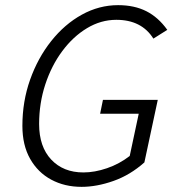

<svg xmlns="http://www.w3.org/2000/svg" viewBox="-20 -718 703 746"><path d="M67 -229Q67 -324 97 -408.5Q127 -493 179 -558.5Q231 -624 298 -661Q365 -698 439 -698Q502 -698 548.5 -674.5Q595 -651 630 -602L576 -568Q530 -641 432 -641Q372 -641 318 -608.5Q264 -576 222 -519.5Q180 -463 156 -390Q132 -317 132 -236Q132 -148 179 -98Q226 -48 304 -48Q348 -48 396 -64.5Q444 -81 484 -112L519 -276H369L380 -330H593L541 -87Q486 -38 421 -15Q356 8 297 8Q231 8 179 -20Q127 -48 97 -101Q67 -154 67 -229Z"/></svg>

Font: Radio Canada Light
Style: Italic
Weight: 300
Italic angle: -12°
Designer: Charles Daoud, Etienne Aubert Bonn, Alexandre Saumier Demers, Jacques Le Bailly
Foundry: Radio-Canada
Version: Version 2.104; ttfautohint (v1.8.4.7-5d5b);gftools[0.9.28.de